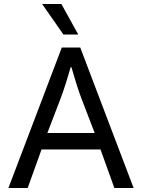

<svg xmlns="http://www.w3.org/2000/svg" viewBox="-20 -937 708 957"><path d="M22 0 288 -700H380L646 0H550L481 -192H187L118 0ZM216 -274H452L386 -446Q373 -480 361 -519Q349 -558 336 -602H332Q320 -559 307.5 -520Q295 -481 282 -446ZM370 -765H296L190 -917H286Z"/></svg>

Font: Liter
Style: Regular
Weight: 400
Designer: Anton Skugarov
Foundry: skugi
Version: Version 1.004; ttfautohint (v1.8.4.7-5d5b)